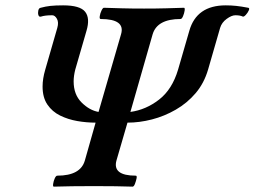

<svg xmlns="http://www.w3.org/2000/svg" viewBox="-20 -695 951 717"><path d="M181 2Q177 2 178.5 -8.5Q180 -19 184.5 -29Q189 -39 194 -39Q281 -39 297 -96L337 -237Q303 -237 268.5 -243Q234 -249 204.5 -263.5Q175 -278 157 -304.5Q139 -331 139 -372Q139 -401 149 -435L194 -591Q200 -612 192.5 -625Q185 -638 175 -638Q148 -638 133 -633Q126 -631 123.5 -638.5Q121 -646 123 -655.5Q125 -665 132 -666Q150 -671 168.5 -673Q187 -675 216 -675Q279 -675 298 -651Q317 -627 303 -580L261 -435Q255 -411 255 -391Q255 -342 284.5 -312.5Q314 -283 348 -277L432 -567Q449 -624 356 -624Q351 -624 352.5 -634.5Q354 -645 359 -655.5Q364 -666 368 -666Q400 -665 435 -664Q470 -663 518 -663Q565 -663 600 -664Q635 -665 667 -666Q671 -666 669.5 -655.5Q668 -645 663.5 -634.5Q659 -624 654 -624Q567 -624 550 -567L467 -277Q525 -285 574 -323Q623 -361 645 -435L687 -580Q714 -675 823 -675Q843 -675 862 -673Q881 -671 907 -666Q913 -665 909 -656Q905 -647 898 -639.5Q891 -632 887 -633Q877 -638 859 -638Q845 -638 826.5 -624.5Q808 -611 802 -591L757 -435Q742 -384 710.5 -347Q679 -310 636.5 -285.5Q594 -261 547.5 -249Q501 -237 456 -237L415 -96Q399 -39 487 -39Q492 -39 490 -29Q488 -19 484 -8.5Q480 2 475 2Q444 1 411 0.5Q378 0 331 0Q285 0 249.5 0.5Q214 1 181 2Z"/></svg>

Font: Junicode
Style: Bold Italic
Weight: 700
Italic angle: -11°
Designer: Peter S. Baker
Version: Version 2.100; ttfautohint (v1.8.4)